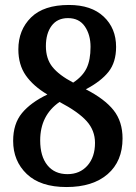

<svg xmlns="http://www.w3.org/2000/svg" viewBox="-20 -744 547 774"><path d="M33 -176Q33 -245 68.5 -288Q104 -331 171 -363Q114 -397 84 -440Q54 -483 54 -545Q54 -623 105 -673.5Q156 -724 258 -724Q348 -724 398 -677Q448 -630 448 -555Q448 -493 417.5 -454.5Q387 -416 326 -384Q402 -345 438 -299.5Q474 -254 474 -186Q474 -94 414 -42Q354 10 248 10Q143 10 88 -42.5Q33 -95 33 -176ZM345 -555Q345 -604 322 -637.5Q299 -671 254 -671Q211 -671 188 -640Q165 -609 165 -558Q165 -507 191.5 -474Q218 -441 275 -411Q313 -436 329 -469Q345 -502 345 -555ZM363 -168Q363 -218 329.5 -255.5Q296 -293 220 -333Q142 -279 142 -178Q142 -114 171 -78Q200 -42 252 -42Q302 -42 332.5 -76.5Q363 -111 363 -168Z"/></svg>

Font: Noto Serif NarrowSemiBold
Style: Regular
Weight: 600
Width: 4
Designer: Monotype Design Team
Foundry: Monotype Imaging Inc.
Version: Version 1.001